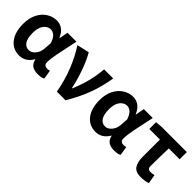

<svg xmlns="http://www.w3.org/2000/svg" viewBox="119 -1374 2188 2188"><g transform="rotate(45 1213.0 -280.0)"><path d="M266 14Q166 14 105 -62.5Q44 -139 44 -275Q44 -369 78.5 -436Q113 -503 169.5 -538.5Q226 -574 291 -574Q340 -574 381.5 -545.5Q423 -517 450 -453H454L474 -560H618Q611 -526 603 -490Q582 -397 564 -305.5Q546 -214 546 -158Q546 -130 561.5 -118Q577 -106 601 -106Q618 -106 638 -113L656 -4Q628 14 565 14Q509 14 475 -9Q441 -32 430 -85H426Q368 14 266 14ZM300 -107Q342 -107 376 -146Q410 -185 416 -242L423 -341Q404 -401 375.5 -427Q347 -453 312 -453Q283 -453 255.5 -434Q228 -415 211 -376.5Q194 -338 194 -277Q194 -191 222.5 -149Q251 -107 300 -107Z M862 0Q835 -157 779 -296Q723 -435 653 -540L802 -574Q852 -489 893.5 -369.5Q935 -250 955 -150H960Q1047 -351 1064 -560H1210Q1187 -414 1139 -282Q1091 -150 1002 0Z M1496 14Q1396 14 1335 -62.5Q1274 -139 1274 -275Q1274 -369 1308.5 -436Q1343 -503 1399.5 -538.5Q1456 -574 1521 -574Q1570 -574 1611.5 -545.5Q1653 -517 1680 -453H1684L1704 -560H1848Q1841 -526 1833 -490Q1812 -397 1794 -305.5Q1776 -214 1776 -158Q1776 -130 1791.5 -118Q1807 -106 1831 -106Q1848 -106 1868 -113L1886 -4Q1858 14 1795 14Q1739 14 1705 -9Q1671 -32 1660 -85H1656Q1598 14 1496 14ZM1530 -107Q1572 -107 1606 -146Q1640 -185 1646 -242L1653 -341Q1634 -401 1605.5 -427Q1577 -453 1542 -453Q1513 -453 1485.5 -434Q1458 -415 1441 -376.5Q1424 -338 1424 -277Q1424 -191 1452.5 -149Q1481 -107 1530 -107Z M2224 14Q2142 14 2110.5 -34Q2079 -82 2079 -164V-444H1908V-553L1990 -560H2397V-444H2222Q2217 -276 2217 -157Q2217 -128 2229 -117Q2241 -106 2261 -106Q2291 -106 2322 -114L2341 -4Q2292 14 2224 14Z"/></g></svg>

Font: Source Han Sans CN Bold
Style: Bold
Weight: 700
Designer: Ryoko NISHIZUKA 西塚涼子 (kana & ideographs); Paul D. Hunt (Latin, Greek & Cyrillic); Wenlong ZHANG 张文龙 (bopomofo); Sandoll 
Foundry: Adobe Systems Incorporated
Version: Version 1.00;May 30, 2023;FontCreator 11.5.0.2422 32-bit